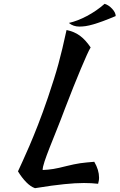

<svg xmlns="http://www.w3.org/2000/svg" viewBox="-20 -903 625 1004"><path d="M473 -57Q498 -14 498 26Q498 35 496.5 42.5Q495 50 493 58Q476 56 457.5 55Q439 54 419 54Q395 54 370.5 55.5Q346 57 316 60Q286 63 249 68Q212 73 163 81Q140 73 117 49.5Q94 26 74 -7Q84 -29 99 -61.5Q114 -94 134 -140.5Q154 -187 178.5 -249.5Q203 -312 231 -394Q249 -448 262 -489Q275 -530 285.5 -568.5Q296 -607 306 -649Q316 -691 328 -746Q368 -738 397.5 -716.5Q427 -695 454 -655Q446 -642 433 -613Q420 -584 402.5 -542.5Q385 -501 364 -448.5Q343 -396 320 -336Q298 -277 277 -225Q256 -173 239.5 -131Q223 -89 213 -59Q203 -29 203 -14Q219 -15 232 -16Q245 -17 259 -19.5Q273 -22 289.5 -25.5Q306 -29 329 -35Q349 -40 366 -43.5Q383 -47 399.5 -49.5Q416 -52 433.5 -53.5Q451 -55 473 -57ZM527 -883Q548 -877 566.5 -857Q585 -837 585 -819Q547 -803 518.5 -792.5Q490 -782 467.5 -775.5Q445 -769 428 -766.5Q411 -764 395 -764Q363 -764 340 -783Q385 -793 435 -819.5Q485 -846 527 -883Z"/></svg>

Font: Kaushan Script
Style: Regular
Weight: 400
Designer: Pablo Impallari
Foundry: Pablo Impallari
Version: Version 1.002